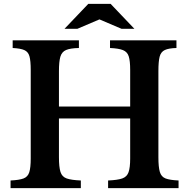

<svg xmlns="http://www.w3.org/2000/svg" viewBox="-20 -980 985 1000"><path d="M805 -161Q805 -110 812.5 -84.5Q820 -59 842.5 -50.5Q865 -42 910 -40V0H543V-40Q592 -42 616.5 -50.5Q641 -59 649.5 -83Q658 -107 658 -154V-363H287V-161Q287 -110 295 -84.5Q303 -59 327.5 -50.5Q352 -42 401 -40V0H35V-40Q80 -42 102.5 -50.5Q125 -59 132.5 -83Q140 -107 140 -154V-616Q140 -663 133.5 -686.5Q127 -710 107 -719Q87 -728 46 -730V-770H391V-730Q346 -729 324 -719.5Q302 -710 294.5 -685Q287 -660 287 -609V-425H658V-616Q658 -663 650.5 -686.5Q643 -710 620.5 -719Q598 -728 553 -730V-770H899V-730Q859 -729 838.5 -719.5Q818 -710 811.5 -685Q805 -660 805 -609ZM440 -960H556L680 -830H613L498 -879L383 -830H316Z"/></svg>

Font: Libre Baskerville
Style: Bold
Weight: 700
Designer: Pablo Impallari, Rodrigo Fuenzalida
Foundry: Pablo Impallari, Rodrigo Fuenzalida
Version: Version 1.051; ttfautohint (v1.8.4.7-5d5b)